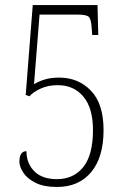

<svg xmlns="http://www.w3.org/2000/svg" viewBox="-20 -732 508 762"><path d="M206 10Q153 10 120 -7Q87 -24 72 -47.5Q57 -71 57 -90Q57 -132 85 -132Q85 -84 116 -52.5Q147 -21 206 -21Q272 -21 310.5 -69Q349 -117 349 -216Q349 -303 311 -348.5Q273 -394 209 -394Q171 -394 141.5 -380.5Q112 -367 97 -350L82 -355L110 -712H367L370 -593H346L344 -619Q342 -655 333 -664.5Q324 -674 290 -674H137L115 -398Q133 -409 157.5 -416.5Q182 -424 215 -424Q291 -424 341 -372Q391 -320 391 -216Q391 -108 342 -49Q293 10 206 10Z"/></svg>

Font: Noto Serif Tamil Condensed ExtraLight
Style: Regular
Weight: 200
Width: 3
Designer: Indian Type Foundry, Tom Grace, and the Monotype Design Team
Foundry: Monotype Imaging Inc.
Version: Version 2.004; ttfautohint (v1.8.4.7-5d5b)